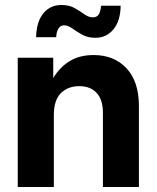

<svg xmlns="http://www.w3.org/2000/svg" viewBox="-20 -746 625 766"><path d="M194.8 -286.6V0H50.8V-515.6H192.4V-434.6Q218.8 -478.5 258.3 -502.4Q297.9 -526.4 353.5 -526.4Q435.5 -526.4 484.9 -473.4Q534.2 -420.4 534.2 -322.8V0H390.6V-296.4Q390.6 -348.1 365.7 -375.2Q340.8 -402.3 295.9 -402.3Q251.5 -402.3 223.1 -374.5Q194.8 -346.7 194.8 -286.6ZM360.8 -595.2Q330.1 -595.2 307.9 -607.7Q285.6 -620.1 268.3 -632.6Q251 -645 235.8 -645Q220.7 -645 212.9 -631.8Q205.1 -618.7 204.1 -597.7H124Q125.5 -659.2 152.8 -692.6Q180.2 -726.1 225.1 -726.1Q256.3 -726.1 278.1 -713.6Q299.8 -701.2 316.7 -689Q333.5 -676.8 350.1 -676.8Q366.7 -676.8 374 -688.5Q381.3 -700.2 383.3 -723.1H461.4Q460.4 -662.1 432.4 -628.7Q404.3 -595.2 360.8 -595.2Z"/></svg>

Font: Inter Display
Style: Bold
Weight: 700
Designer: Rasmus Andersson
Foundry: rsms
Version: Version 4.001;git-9221beed3